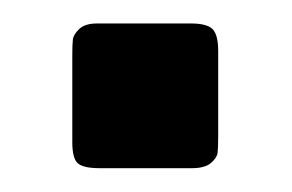

<svg xmlns="http://www.w3.org/2000/svg" viewBox="-20 -345 246 162"><path d="M41 -225.1V-298.8Q41 -307.6 41.5 -311.8Q42 -315.9 46.9 -320.6Q51.8 -325.2 62 -325.2H141.1Q154.3 -325.2 159.2 -320.6Q164.1 -315.9 164.1 -301.8V-230Q164.1 -220.2 163.6 -216.1Q163.1 -211.9 158 -207.5Q152.8 -203.1 142.1 -203.1H64Q50.8 -203.1 45.9 -207Q41 -210.9 41 -225.1Z"/></svg>

Font: CMU Sans Serif Demi Condensed
Style: DemiCondensed
Weight: 600
Width: 3
Version: Version 0.7.0